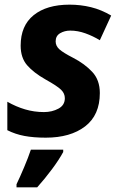

<svg xmlns="http://www.w3.org/2000/svg" viewBox="-20 -576 513 817"><path d="M174.8 9.8Q122.6 9.8 83.7 2.4Q44.9 -4.9 11.2 -22V-143.1Q47.9 -122.1 86.7 -110.6Q125.5 -99.1 167 -99.1Q201.7 -99.1 228.8 -113.8Q255.9 -128.4 255.9 -158.2Q255.9 -178.2 240.2 -193.8Q224.6 -209.5 173.8 -237.8Q123 -266.6 95.5 -298.3Q67.9 -330.1 67.9 -381.8Q67.9 -466.8 123.3 -511.5Q178.7 -556.2 275.9 -556.2Q323.2 -556.2 367.2 -545.4Q411.1 -534.7 453.1 -509.8L404.8 -404.8Q376 -422.4 343.5 -434.1Q311 -445.8 278.8 -445.8Q254.9 -445.8 235.8 -434.6Q216.8 -423.3 216.8 -399.9Q216.8 -380.4 232.9 -366Q249 -351.6 291 -330.1Q340.3 -304.7 372.6 -270Q404.8 -235.4 404.8 -180.2Q404.8 -86.4 342.3 -38.3Q279.8 9.8 174.8 9.8ZM50.3 221.2V208Q64.5 178.7 82.5 136Q100.6 93.3 111.3 61H249V70.8Q231 104 201.2 144Q171.4 184.1 138.2 221.2Z"/></svg>

Font: Open Sans
Style: Bold Italic
Weight: 700
Italic angle: -12°
Designer: Monotype Design Team
Foundry: Monotype Imaging Inc.
Version: Version 3.003; ttfautohint (v1.8.4)